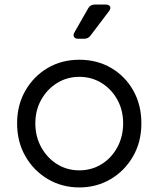

<svg xmlns="http://www.w3.org/2000/svg" viewBox="-20 -810 695 842"><path d="M328 12Q252 12 190 -24.5Q128 -61 91.5 -124.5Q55 -188 55 -269Q55 -349 91 -412Q127 -475 188.5 -511.5Q250 -548 328 -548Q406 -548 467.5 -512Q529 -476 564.5 -413Q600 -350 600 -269Q600 -187 563 -123.5Q526 -60 464.5 -24Q403 12 328 12ZM328 -63Q382 -63 425.5 -90Q469 -117 494.5 -164Q520 -211 520 -269Q520 -327 494.5 -373Q469 -419 425.5 -446Q382 -473 328 -473Q274 -473 230.5 -446Q187 -419 161 -373Q135 -327 135 -269Q135 -211 161 -164Q187 -117 230.5 -90Q274 -63 328 -63ZM323 -640Q309 -640 304.5 -648.5Q300 -657 307 -669L367 -774Q376 -790 396 -790H443Q458 -790 462.5 -781.5Q467 -773 458 -761L377 -654Q367 -640 348 -640Z"/></svg>

Font: Pitagon Sans Text
Style: Regular
Weight: 400
Designer: Travis Tran
Foundry: Pitagon
Version: Version 1.001; ttfautohint (v1.8.4.7-5d5b);gftools[0.9.26]